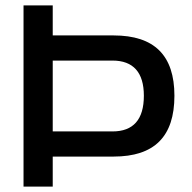

<svg xmlns="http://www.w3.org/2000/svg" viewBox="-20 -690 709 710"><path d="M175 0V-111H400C551 -111 625 -185 625 -336C625 -485 551 -559 400 -559H175V-670H67V0ZM175 -204V-466H396C473 -466 512 -422 512 -336C512 -248 473 -204 396 -204Z"/></svg>

Font: LT Wave Alt Medium
Style: Regular
Weight: 500
Designer: Daniel Lyons
Version: Version 2.5 (Glyphs App)